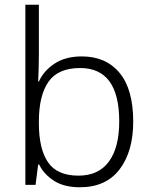

<svg xmlns="http://www.w3.org/2000/svg" viewBox="-20 -780 639 810"><path d="M144 -550Q144 -521 143 -488.5Q142 -456 141 -436H144Q164 -481 210 -511.5Q256 -542 325 -542Q427 -542 484.5 -472.5Q542 -403 542 -267Q542 -141 484.5 -65.5Q427 10 317 10Q250 10 207.5 -17.5Q165 -45 145 -86H141L130 0H87V-760H144ZM318 -493Q225 -493 184.5 -435Q144 -377 144 -267V-260Q144 -152 182.5 -95.5Q221 -39 311 -39Q396 -39 439.5 -98.5Q483 -158 483 -268Q483 -493 318 -493Z"/></svg>

Font: Noto Sans Sinhala Light
Style: Regular
Weight: 300
Designer: Jelle Bosma - Monotype Design Team
Foundry: Monotype Imaging Inc.
Version: Version 2.006; ttfautohint (v1.8.4.7-5d5b)